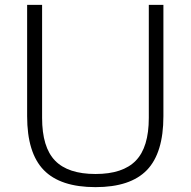

<svg xmlns="http://www.w3.org/2000/svg" viewBox="-20 -760 783 789"><path d="M372.5 9Q228 9 159.8 -61.2Q91.5 -131.5 91.5 -282.5V-740H153V-275.5Q153 -155 206.2 -100Q259.5 -45 372.5 -45Q485 -45 538.2 -100Q591.5 -155 591.5 -275.5V-740H651.5V-282.5Q651.5 -131.5 583.8 -61.2Q516 9 372.5 9Z"/></svg>

Font: Encode Sans SemiExpanded SemiExpanded Light
Style: Regular
Weight: 300
Width: 6
Designer: Multiple Designers
Foundry: Impallari Type
Version: Version 3.000; ttfautohint (v1.8.3) -l 8 -r 50 -G 200 -x 14 